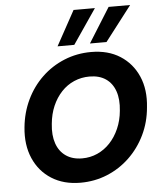

<svg xmlns="http://www.w3.org/2000/svg" viewBox="-62 -1009 908 1075"><g transform="rotate(-5 391.5 -471.5)"><path d="M347 12Q253 12 185 -31Q117 -74 84 -150Q51 -226 61 -324Q69 -407 103 -478Q137 -549 192 -601.5Q247 -654 318 -683Q389 -712 469 -712Q564 -712 631.5 -669Q699 -626 732 -550.5Q765 -475 754 -376Q747 -293 712.5 -222Q678 -151 623 -98.5Q568 -46 497.5 -17Q427 12 347 12ZM368 -123Q414 -123 454 -141Q494 -159 525 -192Q556 -225 576 -270.5Q596 -316 601 -370Q608 -434 592 -480Q576 -526 539.5 -551Q503 -576 448 -576Q402 -576 361.5 -558.5Q321 -541 290 -508Q259 -475 239.5 -430Q220 -385 215 -330Q208 -267 224 -220.5Q240 -174 277 -148.5Q314 -123 368 -123ZM467 -760 589 -955H710L560 -760ZM285 -760 392 -955H512L379 -760Z"/></g></svg>

Font: DM Sans 12pt Black
Style: Italic
Weight: 900
Italic angle: -10°
Version: Version 4.004;gftools[0.9.30]